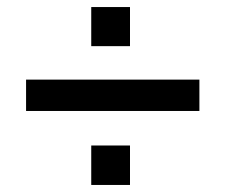

<svg xmlns="http://www.w3.org/2000/svg" viewBox="-20 -559 640 545"><path d="M239 -428V-539H349V-428ZM546 -333V-244H54V-333ZM239 -34V-146H349V-34Z"/></svg>

Font: Muli-Bold
Style: Bold
Weight: 700
Version: Version 2.000